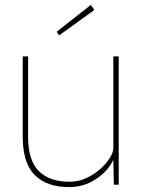

<svg xmlns="http://www.w3.org/2000/svg" viewBox="-20 -756 578 786"><path d="M263 10Q172 10 122.5 -39Q73 -88 73 -197V-525H95V-197Q95 -99 139 -55.5Q183 -12 265 -12Q301 -12 333.5 -27Q366 -42 391 -64.5Q416 -87 430 -110Q444 -133 444 -149V-525H466V0H446L444 -102Q422 -55 372.5 -22.5Q323 10 263 10ZM222 -611 212 -626 352 -736 366 -715Z"/></svg>

Font: Lexend Thin
Style: Regular
Weight: 100
Designer: Bonnie Shaver-Troup, Thomas Jockin
Foundry: Lexend
Version: Version 1.007; ttfautohint (v1.8.3)